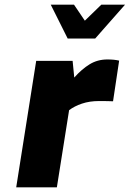

<svg xmlns="http://www.w3.org/2000/svg" viewBox="-20 -797 552 817"><path d="M134 -538H289L296 -467Q328 -503 361.5 -523.5Q395 -544 437 -544Q467 -544 487 -539L461 -366Q442 -367 401 -367Q361 -367 328.5 -356Q296 -345 274 -328L222 0H49ZM196 -777H295L341 -709L411 -777H512L385 -633H268Z"/></svg>

Font: Exo ExtraBold
Style: Italic
Weight: 800
Italic angle: -9°
Designer: Natanael Gama
Foundry: Natanael Gama
Version: Version 1.500; ttfautohint (v1.6)